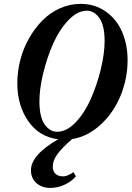

<svg xmlns="http://www.w3.org/2000/svg" viewBox="-20 -696 668 975"><path d="M235.4 258.3Q192.4 258.3 164.8 233.6Q137.2 209 137.2 168.5Q137.2 90.8 275.4 11.2Q178.7 -1 123.3 -81.1Q67.9 -161.1 67.9 -272.9Q67.9 -332 83 -390.9Q98.1 -449.7 127 -500.7Q155.8 -551.8 194.6 -591.3Q233.4 -630.9 283.9 -653.6Q334.5 -676.3 389.2 -676.3Q462.9 -676.3 518.1 -636.7Q573.2 -597.2 600.6 -533Q627.9 -468.8 627.9 -390.1Q627.9 -297.9 592.8 -211.4Q557.6 -125 492.2 -64Q426.8 -2.9 346.2 10.3Q295.9 53.2 272 86.2Q248 119.1 248 149.4Q248 173.8 262 186.8Q275.9 199.7 301.3 199.7Q322.3 199.7 353 178.2L365.7 199.2Q343.3 225.6 308.1 241.9Q272.9 258.3 235.4 258.3ZM270.5 -26.9Q318.8 -26.9 364.7 -75.4Q410.6 -124 441.9 -195.3Q473.1 -266.6 492.2 -345.5Q511.2 -424.3 511.2 -487.3Q511.2 -566.4 484.9 -604Q458.5 -641.6 420.9 -641.6Q373 -641.6 326.9 -593Q280.8 -544.4 249.5 -473.4Q218.3 -402.3 199.2 -323.2Q180.2 -244.1 180.2 -181.2Q180.2 -102.1 206.5 -64.5Q232.9 -26.9 270.5 -26.9Z"/></svg>

Font: Elstob
Style: Bold Italic
Weight: 700
Italic angle: -20°
Designer: Peter S. Baker
Version: Version 1.015